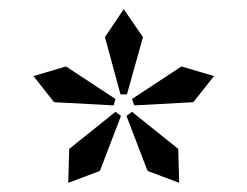

<svg xmlns="http://www.w3.org/2000/svg" viewBox="-20 -736 540 419"><path d="M447 -570 402 -513 273 -506 268 -520 376 -591ZM292 -655 257 -530H243L209 -655L250 -716ZM371 -337 302 -363 256 -483 268 -492 369 -411ZM232 -520 228 -506 98 -513 53 -570 124 -591ZM244 -483 198 -363 129 -337 131 -411 232 -492Z"/></svg>

Font: Apparatus SIL
Style: Italic
Weight: 400
Italic angle: -11°
Version: Version 1.0